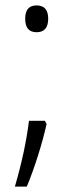

<svg xmlns="http://www.w3.org/2000/svg" viewBox="-20 -803 269 709"><path d="M73 -734Q73 -783 115 -783Q158 -783 158 -734Q158 -684 115 -684Q73 -684 73 -734ZM146 -357 152 -345Q140 -291 120.5 -229Q101 -167 79 -114H35Q55 -183 67.5 -242Q80 -301 87 -357Z"/></svg>

Font: Noto Sans Khmer UI SemiCondensed Light
Style: Regular
Weight: 300
Width: 4
Designer: Danh Hong and the Monotype Design Team
Foundry: Monotype Imaging Inc.
Version: Version 2.002; ttfautohint (v1.8.4.7-5d5b)